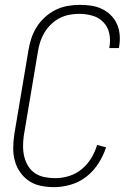

<svg xmlns="http://www.w3.org/2000/svg" viewBox="-20 -763 540 791"><path d="M203 8Q175 8 148 2.5Q121 -3 99.5 -17.5Q78 -32 63 -53.5Q48 -75 41 -101Q34 -127 34.5 -154.5Q35 -182 39 -210L97 -555Q101 -580 109 -604.5Q117 -629 131 -651.5Q145 -674 165.5 -692.5Q186 -711 209.5 -722.5Q233 -734 258.5 -738.5Q284 -743 309 -743Q333 -743 356.5 -739.5Q380 -736 400.5 -726Q421 -716 437 -700Q453 -684 462 -663.5Q471 -643 473 -619.5Q475 -596 471 -572L470 -565H430L431 -570Q436 -599 430 -626Q424 -653 405.5 -672Q387 -691 360.5 -698.5Q334 -706 306 -706Q286 -706 265 -702Q244 -698 225 -688Q206 -678 190 -662.5Q174 -647 163 -628.5Q152 -610 145.5 -590Q139 -570 136 -549L78 -204Q75 -182 75 -160Q75 -138 80 -117.5Q85 -97 96 -79Q107 -61 124 -49.5Q141 -38 163 -33.5Q185 -29 207 -29Q235 -29 263.5 -37.5Q292 -46 316 -65.5Q340 -85 356 -111.5Q372 -138 380 -166L417 -156Q406 -122 386 -90.5Q366 -59 337 -36Q308 -13 272.5 -2.5Q237 8 203 8Z"/></svg>

Font: Iosevka Extralight
Style: Italic
Weight: 200
Italic angle: -9°
Monospace: yes
Designer: Belleve Invis
Foundry: Belleve Invis
Version: Version 32.5.0; ttfautohint (v1.8.4)